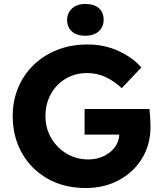

<svg xmlns="http://www.w3.org/2000/svg" viewBox="-20 -937 819 967"><path d="M412 10Q302 10 219 -37.5Q136 -85 90 -167Q44 -249 44 -352Q44 -430 71.5 -495.5Q99 -561 149.5 -610Q200 -659 269 -686Q338 -713 420 -713Q506 -713 577.5 -680Q649 -647 692 -597L593 -493Q556 -528 513 -548.5Q470 -569 418 -569Q359 -569 311.5 -541Q264 -513 236.5 -464Q209 -415 209 -352Q209 -291 238 -241.5Q267 -192 316 -163Q365 -134 425 -134Q467 -134 502 -150.5Q537 -167 558 -195Q579 -223 581 -259H406V-388H733Q735 -371 736.5 -342Q738 -313 738 -299Q738 -208 695 -138.5Q652 -69 578.5 -29.5Q505 10 412 10ZM410 -757Q366 -757 342 -778.5Q318 -800 318 -837Q318 -870 342 -893.5Q366 -917 410 -917Q454 -917 478 -896Q502 -875 502 -837Q502 -803 478 -780Q454 -757 410 -757Z"/></svg>

Font: Readex Pro bold
Style: Bold
Weight: 700
Designer: Bonnie Shaver-Troup, Thomas Jockin
Foundry: Lexend
Version: Version 1.200; ttfautohint (v1.8.3)